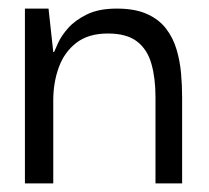

<svg xmlns="http://www.w3.org/2000/svg" viewBox="-20 -427 486 447"><path d="M38 0V-407H93L104 -306H106Q108 -311 115.5 -327.5Q123 -344 139 -362Q155 -380 182.5 -393.5Q210 -407 252 -407Q294 -407 322 -394.5Q350 -382 366.5 -360.5Q383 -339 391 -312Q399 -285 401.5 -256.5Q404 -228 404 -201V0H342V-201Q342 -245 332.5 -278.5Q323 -312 299 -330.5Q275 -349 231 -349Q186 -349 158 -327.5Q130 -306 117 -270.5Q104 -235 104 -193V0Z"/></svg>

Font: Darker Grotesque Light Medium
Style: Regular
Weight: 500
Version: Version 1.000;gftools[0.9.28]